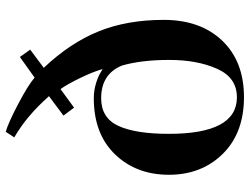

<svg xmlns="http://www.w3.org/2000/svg" viewBox="-118 -720 849 652"><g transform="rotate(-90 306.0 -393.5)"><path d="M302 -13Q369 -13 399 -80.5Q429 -148 429 -242.5Q429 -337 410 -403Q381 -474 299 -474Q232 -474 205 -415.5Q178 -357 178 -244Q178 -13 302 -13ZM299 -499Q325 -499 349.5 -491.5Q374 -484 386 -476L398 -469Q389 -501 368 -544.5Q347 -588 330 -612L267 -566L240 -602L307 -652H305Q239 -727 166 -769L185 -798Q214 -790 278 -756.5Q342 -723 369 -700L439 -750L464 -715L401 -668H403Q487 -579 526 -482.5Q565 -386 565 -261.5Q565 -137 494.5 -63Q424 11 302.5 11Q181 11 110 -61Q39 -133 39 -244Q39 -355 108.5 -427Q178 -499 299 -499Z"/></g></svg>

Font: Rufina
Style: Bold
Weight: 700
Designer: Martin Sommaruga
Foundry: Martin Sommaruga
Version: Version 1.001